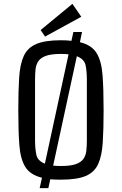

<svg xmlns="http://www.w3.org/2000/svg" viewBox="-20 -921 633 997"><path d="M186 56 198 2Q137 -13 111.5 -54Q86 -95 80.5 -167.5Q75 -240 75 -349Q75 -449 79.5 -518.5Q84 -588 103.5 -630.5Q123 -673 168.5 -692.5Q214 -712 296 -712Q326 -712 351 -709L361 -755H406L395 -702Q456 -687 481.5 -645.5Q507 -604 512.5 -531Q518 -458 518 -349Q518 -249 513.5 -180Q509 -111 489.5 -68.5Q470 -26 424.5 -7Q379 12 296 12Q266 12 241 10L231 56ZM162 -193Q162 -151 168.5 -118.5Q175 -86 213 -71L336 -639Q319 -641 297 -641Q246 -641 218.5 -631Q191 -621 179 -603Q167 -585 164.5 -560.5Q162 -536 162 -507ZM431 -193V-507Q431 -550 424.5 -582Q418 -614 379 -629L256 -61Q274 -59 297 -59Q347 -59 374.5 -69Q402 -79 414 -97Q426 -115 428.5 -139.5Q431 -164 431 -193ZM191 -765 356 -901 402 -834 214 -731Z"/></svg>

Font: Strait
Style: Regular
Weight: 400
Designer: Eduardo Rodriguez Tunni
Foundry: Eduardo Rodriguez Tunni
Version: Version 1.002; ttfautohint (v1.8.4.7-5d5b);gftools[0.9.23]